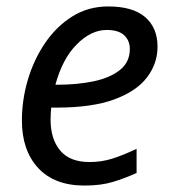

<svg xmlns="http://www.w3.org/2000/svg" viewBox="-20 -566 539 596"><path d="M242 10Q149 10 98.5 -44.5Q48 -99 48 -192Q48 -256 66.5 -318.5Q85 -381 120 -432.5Q155 -484 204.5 -515Q254 -546 316 -546Q392 -546 430.5 -513Q469 -480 469 -421Q469 -369 436.5 -326Q404 -283 335 -257.5Q266 -232 156 -232H139Q138 -223 137.5 -213Q137 -203 137 -195Q137 -134 167 -98.5Q197 -63 258 -63Q296 -63 330 -74Q364 -85 404 -104V-29Q366 -12 329.5 -1Q293 10 242 10ZM152 -303H159Q219 -303 270 -313.5Q321 -324 352 -348.5Q383 -373 383 -414Q383 -440 365.5 -456.5Q348 -473 311 -473Q263 -473 218.5 -428.5Q174 -384 152 -303Z"/></svg>

Font: Manna Sans
Style: Italic
Weight: 400
Italic angle: -12°
Designer: Monotype Design Team
Foundry: Monotype Imaging Inc.
Version: Version 2.001.1; ttfautohint (v1.8.2)